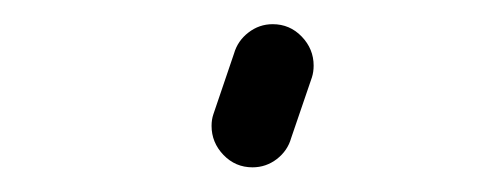

<svg xmlns="http://www.w3.org/2000/svg" viewBox="-20 6 410 158"><path d="M154.1 109.6Q154.1 104.4 155.6 100L172.6 50Q175.6 39.6 184.4 32.8Q193.3 25.9 204.4 25.9Q218.5 25.9 228.3 36.1Q238.1 46.3 238.1 60Q238.1 65.2 236.7 69.6L219.6 119.6Q216.7 130 207.8 136.9Q198.9 143.7 187.8 143.7Q173.7 143.7 163.9 133.5Q154.1 123.3 154.1 109.6Z"/></svg>

Font: 26F Galaxy Sans Extra Bold
Style: Regular
Weight: 800
Designer: C₂₉H₂₅N₃O₅
Version: Version 1.100